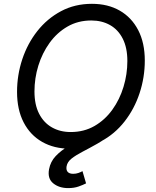

<svg xmlns="http://www.w3.org/2000/svg" viewBox="-20 -757 805 990"><path d="M341.3 9.8Q258.8 9.8 197.3 -25.4Q135.7 -60.5 101.8 -126.2Q67.9 -191.9 67.9 -283.2Q67.9 -369.6 94.7 -450.9Q121.6 -532.2 172.4 -596.7Q223.1 -661.1 294.4 -699.2Q365.7 -737.3 454.1 -737.3Q536.6 -737.3 597.7 -702.1Q658.7 -667 692.6 -601.6Q726.6 -536.1 726.6 -444.8Q726.6 -357.9 699.7 -276.6Q672.9 -195.3 622.3 -130.6Q571.8 -65.9 500.7 -28.1Q429.7 9.8 341.3 9.8ZM344.7 -76.2Q413.1 -76.2 467.3 -107.4Q521.5 -138.7 559.3 -191.4Q597.2 -244.1 616.9 -309.3Q636.7 -374.5 636.7 -442.4Q636.7 -510.7 613 -557.4Q589.4 -604 547.4 -627.7Q505.4 -651.4 450.7 -651.4Q382.3 -651.4 328.1 -620.1Q273.9 -588.9 235.8 -536.1Q197.8 -483.4 177.7 -418.5Q157.7 -353.5 157.7 -285.6Q157.7 -217.3 181.6 -170.7Q205.6 -124 247.8 -100.1Q290 -76.2 344.7 -76.2ZM331.5 212.9Q284.7 212.9 254.4 188.2Q224.1 163.6 232.9 115.7Q240.2 76.2 267.1 47.9Q293.9 19.5 333.3 -3.9Q372.6 -27.3 418 -52Q463.4 -76.7 508.3 -108.4Q553.2 -140.1 591.3 -184.8Q629.4 -229.5 654.5 -293Q679.7 -356.4 684.1 -444.8H726.6Q721.2 -347.2 697.5 -276.1Q673.8 -205.1 638.7 -155.5Q603.5 -106 562.5 -72.3Q521.5 -38.6 481 -15.6Q440.4 7.3 406 25.1Q371.6 43 349.4 60.3Q327.1 77.6 323.2 101.1Q320.3 119.6 329.1 129.4Q337.9 139.2 357.4 139.2Q372.1 139.2 384.3 134.8Q396.5 130.4 405.3 125.5L423.8 188.5Q407.7 196.8 384.8 204.8Q361.8 212.9 331.5 212.9Z"/></svg>

Font: Adwaita Sans
Style: Italic
Weight: 400
Italic angle: -9.39999°
Designer: Rasmus Andersson
Foundry: rsms
Version: Version 4.001;git-9221beed3